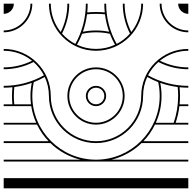

<svg xmlns="http://www.w3.org/2000/svg" viewBox="-20 -1020 1040 1040"><path d="M0 -945C30.4 -945 55 -969.6 55 -1000H0ZM1000 -945V-1000H945C945 -969.6 969.6 -945 1000 -945ZM1000 0V-55H0V0ZM500 -445C530.4 -445 555 -469.6 555 -500C555 -531.3 530.2 -555 500 -555C469.6 -555 445 -530.4 445 -500C445 -469.6 469.6 -445 500 -445ZM500 -455C475.2 -455 455 -475.2 455 -500C455 -524.8 475.2 -545 500 -545C525 -545 545 -525.9 545 -500C545 -475.2 524.8 -455 500 -455ZM500 -345C585.6 -345 655 -414.4 655 -500C655 -586.5 585.5 -655 500 -655C414.4 -655 345 -585.6 345 -500C345 -414.4 414.4 -345 500 -345ZM500 -355C420 -355 355 -420 355 -500C355 -580 420 -645 500 -645C580.1 -645 645 -581.1 645 -500C645 -420 580 -355 500 -355ZM500 -155C309.6 -155 155 -309.6 155 -500C155 -525.8 157.8 -551 163.2 -575.2C183.7 -583.1 203.4 -592.4 222.3 -603C236.9 -571.7 245 -536.8 245 -500C245 -359.2 359.2 -245 500 -245C640.8 -245 755 -359.2 755 -500C755 -536.9 763.1 -571.8 777.5 -603.1C796.5 -592.4 816.3 -583.1 836.8 -575.2C842.2 -551 845 -526.8 845 -500C845 -309.6 690.4 -155 500 -155ZM1000 -145V-155H584C646.3 -170.1 702.3 -201.8 746.9 -245H1000V-255H756.8C782.1 -281.4 803.3 -311.8 819.4 -345H1000V-355H931.4C941.1 -383.8 948 -413.9 951.7 -445H1000V-455H952.8C954.3 -469.8 955 -484.8 955 -500C955 -516.9 954.2 -532 952.6 -547.4C968.2 -545.8 984 -545 1000 -545V-555C920.7 -555 846.3 -575.7 781.9 -612.1C796 -639.5 815.1 -663.9 838 -684.1C886.6 -659.1 941.7 -645 1000 -645V-655C944.8 -655 892.6 -668 846.3 -691.1C888.3 -724.9 941.8 -745 1000 -745V-755C859.3 -755 745 -641.8 745 -500C745 -364.8 635.2 -255 500 -255C364.8 -255 255 -364.8 255 -500C255 -640.8 140.8 -755 0 -755V-745C58.1 -745 111.4 -724.8 153.5 -691C107.2 -667.9 55.1 -655 0 -655V-645C58.2 -645 113.2 -659.1 161.8 -684C184.7 -663.8 203.8 -639.4 217.9 -612C153.5 -575.7 79.2 -555 0 -555V-545C16 -545 31.9 -545.8 47.4 -547.4C45.8 -531.9 45 -516 45 -500C45 -484.8 45.7 -469.8 47.2 -455H0V-445H149.2C154.2 -413.4 163.2 -383.2 175.9 -355H0V-345H180.6C196.7 -311.8 217.9 -281.4 243.2 -255H0V-245H253.1C297.7 -201.8 353.7 -170.1 416 -155H0V-145H500ZM147.8 -455H57.2C55.8 -469.8 55 -484.8 55 -500C55 -516.4 55.9 -532.7 57.6 -548.6C90.3 -552.8 122 -560.4 152.1 -571.1C147.5 -548.1 145 -524.3 145 -500C145 -484.8 146 -469.7 147.8 -455ZM920.8 -355H824.1C844 -399.3 855 -448.4 855 -500C855 -525.2 852.5 -548.3 847.9 -571.1C878 -560.4 909.7 -552.8 942.4 -548.6C944.1 -532.8 945 -517.4 945 -500C945 -449.2 936.5 -400.5 920.8 -355ZM1000 -845V-855C920 -855 855 -920 855 -1000H845C845 -914.4 914.4 -845 1000 -845ZM0 -845C85.6 -845 155 -914.4 155 -1000H145C145 -920 80 -855 0 -855ZM500 -745C640.8 -745 755 -859.2 755 -1000H745C745 -941.9 724.8 -888.6 691 -846.5C667.9 -892.8 655 -944.9 655 -1000H645C645 -941.8 659.1 -886.8 684 -838.2C663.8 -815.3 639.4 -796.2 612 -782.1C575.7 -846.5 555 -920.8 555 -1000H545C545 -984 545.8 -968.1 547.4 -952.6C531.9 -954.2 516 -955 500 -955C484 -955 468.2 -954.2 452.6 -952.6C454.2 -968.1 455 -984 455 -1000H445C445 -920.8 424.3 -846.5 388 -782.1C360.6 -796.2 336.2 -815.3 316 -838.2C340.9 -886.8 355 -941.8 355 -1000H345C345 -944.9 332.1 -892.8 309 -846.5C275.2 -888.6 255 -941.9 255 -1000H245C245 -859.2 359.2 -745 500 -745ZM500 -755C463.2 -755 428.3 -763.1 397 -777.7C407.6 -796.6 416.9 -816.3 424.8 -836.8C449 -842.2 474.2 -845 500 -845C525.8 -845 551 -842.2 575.2 -836.8C583.1 -816.3 592.4 -796.6 603 -777.7C571.7 -763.1 536.8 -755 500 -755ZM571.1 -847.9C548.1 -852.5 524.3 -855 500 -855C475.7 -855 451.9 -852.5 428.9 -847.9C439.6 -878 447.2 -909.7 451.4 -942.4C467.3 -944.1 483.6 -945 500 -945C516.4 -945 532.7 -944.1 548.6 -942.4C552.8 -909.7 560.4 -878 571.1 -847.9Z"/></svg>

Font: GlukFramesM7
Style: Medium
Weight: 500
Monospace: yes
Designer: gluk
Foundry: gluk
Version: Version 1.01